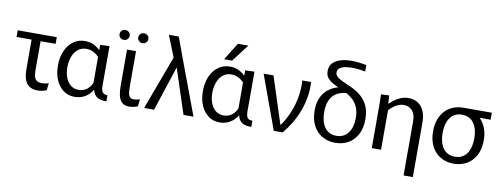

<svg xmlns="http://www.w3.org/2000/svg" viewBox="-74 -1206 4804 1830"><g transform="rotate(10 2328.5 -291.0)"><path d="M306.2 12Q262.7 12 234.7 -3.1Q206.8 -18.1 192 -43.7Q177.3 -69.3 171.6 -101.4Q165.9 -133.4 165.9 -167.1V-520H252.8V-185.7Q252.8 -153.9 256.8 -126Q260.8 -98.1 278.2 -80.8Q295.7 -63.6 336.2 -63.6Q349.1 -63.6 365.4 -66.1Q381.7 -68.6 399.6 -74.4L391.3 -5.4Q368.8 4.3 346.8 8.1Q324.9 12 306.2 12ZM20.3 -455.3V-520H398.3V-455.3Z M663.4 10.8Q601.8 10.8 555.2 -22.8Q508.5 -56.4 482.1 -116.5Q455.7 -176.6 455.7 -255.2Q455.7 -336.6 482.7 -398.4Q509.7 -460.2 558.4 -495.5Q607.2 -530.8 671.4 -530.8Q717.9 -530.8 755.7 -512.5Q793.5 -494.2 816.2 -469.2H818.2V-520L907.8 -523.4V-146.4Q907.8 -123.4 911.1 -103.4Q914.3 -83.3 927.6 -71.2Q940.8 -59 969.5 -59.4V0Q943.1 1.2 920.6 -3.3Q898.1 -7.8 881.2 -18.2Q864.3 -28.7 852.9 -45.6Q841.6 -62.6 837.1 -86.7H835.1Q805.4 -40 761.9 -14.6Q718.3 10.8 663.4 10.8ZM688.7 -61.3Q738.3 -61.3 772.4 -89.8Q806.6 -118.3 818.2 -154.3V-402.8Q796.4 -427.1 765.1 -443.3Q733.7 -459.4 696.7 -459.4Q648.3 -459.4 614.8 -431.6Q581.3 -403.7 564.1 -357.7Q546.9 -311.6 546.9 -255.9Q546.9 -200.5 563.8 -156.2Q580.7 -111.8 612.4 -86.6Q644.1 -61.3 688.7 -61.3Z M1273.6 -5.4Q1251.1 4.3 1229.7 8.1Q1208.4 12 1191.5 12Q1143.9 12 1119.4 -13.3Q1094.9 -38.6 1086.5 -79.5Q1078.2 -120.3 1078.2 -166.5V-520H1165.1V-185.1Q1165.1 -153.6 1167.7 -125.6Q1170.3 -97.6 1182.6 -80.6Q1194.9 -63.6 1224.4 -63.6Q1235.4 -63.6 1250.9 -66.3Q1266.3 -68.9 1281.8 -74.4ZM1031.2 -605.6Q1010.1 -605.6 996.1 -619.4Q982.1 -633.3 982.1 -653.2Q982.1 -673.2 996.1 -687Q1010.1 -700.8 1031.2 -700.8Q1052.3 -700.8 1066.4 -687Q1080.4 -673.2 1080.4 -653.2Q1080.4 -633.3 1066.4 -619.4Q1052.3 -605.6 1031.2 -605.6ZM1212 -605.6Q1190.9 -605.6 1176.9 -619.4Q1162.8 -633.3 1162.8 -653.2Q1162.8 -673.2 1176.9 -687Q1190.9 -700.8 1212 -700.8Q1233.1 -700.8 1247.1 -687Q1261.2 -673.2 1261.2 -653.2Q1261.2 -633.3 1247.1 -619.4Q1233.1 -605.6 1212 -605.6Z M1541.1 -555 1538.3 -497.8 1446.2 -728H1542.1L1618.6 -520L1812.9 0H1716.4L1561.5 -471.6H1586.2L1431.2 0H1335.1Z M2066.4 10.8Q2004.8 10.8 1958.2 -22.8Q1911.5 -56.4 1885.1 -116.5Q1858.7 -176.6 1858.7 -255.2Q1858.7 -336.6 1885.7 -398.4Q1912.7 -460.2 1961.4 -495.5Q2010.2 -530.8 2074.4 -530.8Q2120.9 -530.8 2158.7 -512.5Q2196.5 -494.2 2219.2 -469.2H2221.2V-520L2310.8 -523.4V-146.4Q2310.8 -123.4 2314.1 -103.4Q2317.3 -83.3 2330.6 -71.2Q2343.8 -59 2372.5 -59.4V0Q2346.1 1.2 2323.6 -3.3Q2301.1 -7.8 2284.2 -18.2Q2267.3 -28.7 2255.9 -45.6Q2244.6 -62.6 2240.1 -86.7H2238.1Q2208.4 -40 2164.9 -14.6Q2121.3 10.8 2066.4 10.8ZM2091.7 -61.3Q2141.3 -61.3 2175.4 -89.8Q2209.6 -118.3 2221.2 -154.3V-402.8Q2199.4 -427.1 2168.1 -443.3Q2136.7 -459.4 2099.7 -459.4Q2051.3 -459.4 2017.8 -431.6Q1984.3 -403.7 1967.1 -357.7Q1949.9 -311.6 1949.9 -255.9Q1949.9 -200.5 1966.8 -156.2Q1983.7 -111.8 2015.4 -86.6Q2047.1 -61.3 2091.7 -61.3ZM2004.9 -590 2109.4 -757.8H2210.2L2082.4 -590Z M2399.9 -520H2495.4L2648.3 -48.3H2631.2Q2662.5 -87.9 2690.2 -139.5Q2717.9 -191.1 2738.7 -251.7Q2759.4 -312.3 2769.4 -380.1Q2779.3 -447.9 2774.1 -520H2859.7Q2864.3 -441.7 2851 -367.7Q2837.7 -293.8 2811.6 -227.3Q2785.4 -160.8 2750.1 -103.4Q2714.7 -45.9 2675.7 0H2590Z M3194.8 -527.6 3207.9 -474.9Q3145.2 -468.7 3106.4 -441.3Q3067.6 -413.9 3049.7 -368Q3031.8 -322.1 3031.8 -260Q3031.8 -216.8 3041 -179.8Q3050.3 -142.8 3069.2 -115.1Q3088.2 -87.4 3117.1 -72.1Q3145.9 -56.7 3185.2 -56.7Q3223.3 -56.7 3252.3 -71.9Q3281.3 -87.1 3300.5 -114.1Q3319.6 -141.2 3329.2 -176.9Q3338.9 -212.5 3338.9 -253.4Q3338.9 -316.4 3320.4 -358.9Q3302 -401.4 3271.5 -429.7Q3241.1 -458 3204.5 -477.2Q3167.9 -496.4 3131 -512Q3094.1 -527.6 3063.6 -545.4Q3033.2 -563.1 3014.7 -587.8Q2996.3 -612.6 2996.3 -650.7Q2996.3 -699.7 3025.9 -730.1Q3055.5 -760.4 3105.8 -774Q3156 -787.6 3219.2 -786Q3282.4 -784.4 3349.6 -769.7V-707.7Q3303.7 -717.6 3256.6 -720.8Q3209.6 -724.1 3170.1 -718.6Q3130.6 -713.2 3106.5 -697.6Q3082.4 -681.9 3082.4 -653.9Q3082.4 -629.5 3101.2 -612.1Q3120.1 -594.7 3151.1 -580.1Q3182.2 -565.5 3219.6 -549.5Q3257.1 -533.6 3294.1 -511.2Q3331.1 -488.8 3362.1 -455.7Q3393.2 -422.7 3412 -374.7Q3430.8 -326.8 3430.8 -258.4Q3430.8 -174.7 3399.3 -114.1Q3367.8 -53.5 3312.5 -21.4Q3257.1 10.8 3185.2 10.8Q3134.6 10.8 3090 -6.5Q3045.4 -23.7 3011.9 -57.7Q2978.4 -91.6 2959.1 -142.6Q2939.8 -193.6 2939.8 -260Q2939.8 -325.3 2958.9 -373.7Q2978.1 -422.1 3012.9 -454.9Q3047.7 -487.7 3094.1 -505.6Q3140.6 -523.6 3194.8 -527.6Z M3538.4 -375.5Q3538.4 -417.7 3537.9 -452.7Q3537.4 -487.7 3536 -520L3614.6 -523.4L3620.2 -445.2H3623.4Q3641.2 -463.1 3667.6 -483.1Q3693.9 -503.1 3728.3 -516.9Q3762.6 -530.8 3804.1 -530.8Q3837.3 -530.8 3867.4 -519.1Q3897.6 -507.4 3920.8 -482.5Q3944.1 -457.5 3957.9 -417.7Q3971.7 -377.9 3971.7 -321.7V204H3882.1V-317.7Q3882.1 -358.9 3871.9 -386.1Q3861.7 -413.2 3845.2 -429Q3828.7 -444.8 3809.2 -451.4Q3789.6 -457.9 3770.9 -457.9Q3738.8 -457.9 3712 -445.9Q3685.1 -434 3664.1 -416.6Q3643.1 -399.2 3628 -382.7V0H3538.4Z M4331.3 10.8Q4280.7 10.8 4236.1 -6.5Q4191.5 -23.7 4158 -57.7Q4124.6 -91.6 4105.2 -142.6Q4085.9 -193.6 4085.9 -260Q4085.9 -326.4 4105.2 -377.4Q4124.6 -428.4 4158 -462.3Q4191.5 -496.3 4236.1 -513.5Q4280.7 -530.8 4331.3 -530.8Q4382.3 -530.8 4425.6 -513.7Q4468.9 -496.6 4502.2 -461.6Q4535.3 -427.8 4556.1 -377.3Q4576.9 -326.7 4576.9 -260Q4576.9 -193.6 4557.8 -142.6Q4538.7 -91.6 4504.9 -57.7Q4471.2 -23.7 4426.6 -6.5Q4381.9 10.8 4331.3 10.8ZM4331.3 -56.7Q4370.6 -56.7 4399.8 -72.1Q4429 -87.4 4447.7 -115.1Q4466.5 -142.8 4475.7 -179.8Q4485 -216.8 4485 -260Q4485 -303.2 4475.7 -340.2Q4466.5 -377.2 4447.7 -404.9Q4429 -432.6 4399.8 -447.9Q4370.6 -463.3 4331.3 -463.3Q4292.1 -463.3 4263.2 -447.9Q4234.3 -432.6 4215.3 -404.9Q4196.4 -377.2 4187.1 -340.2Q4177.9 -303.2 4177.9 -260Q4177.9 -216.8 4187.1 -179.8Q4196.4 -142.8 4215.3 -115.1Q4234.3 -87.4 4263.2 -72.1Q4292.1 -56.7 4331.3 -56.7ZM4331.7 -463.3V-530.8H4606.9V-463.3Z"/></g></svg>

Font: Murecho Thin
Style: Regular
Weight: 100
Designer: Neil Summerour
Foundry: Positype
Version: Version 1.010